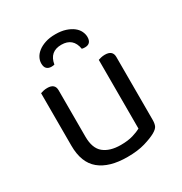

<svg xmlns="http://www.w3.org/2000/svg" viewBox="-161 -790 873 922"><g transform="rotate(-30 275.0 -329.0)"><path d="M75 -460Q80 -462 90.5 -464.5Q101 -467 113 -467Q155 -467 155 -430V-173Q155 -108 189 -80.5Q223 -53 283 -53Q323 -53 351 -61.5Q379 -70 395 -79V-460Q400 -462 410.5 -464.5Q421 -467 432 -467Q475 -467 475 -430V-82Q475 -61 469.5 -48.5Q464 -36 443 -24Q420 -11 379.5 1Q339 13 282 13Q182 13 128.5 -31Q75 -75 75 -169ZM199 -547Q195 -546 191 -545.5Q187 -545 182 -545Q166 -545 156.5 -554Q147 -563 147 -583Q147 -599 155 -614.5Q163 -630 179 -642.5Q195 -655 219 -663Q243 -671 275 -671Q308 -671 332 -663Q356 -655 372 -642.5Q388 -630 395.5 -614Q403 -598 403 -583Q403 -545 368 -545Q359 -545 351 -547Q340 -613 275 -613Q210 -613 199 -547Z"/></g></svg>

Font: Baloo 2 Latin
Style: Regular
Weight: 400
Designer: Sarang Kulkarni and Ek Type
Foundry: Ek Type
Version: Version 1.001